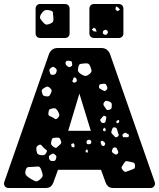

<svg xmlns="http://www.w3.org/2000/svg" viewBox="-20 -940 795 960"><path d="M22 0Q13 0 6.5 -6.5Q0 -13 0 -22Q0 -26 1 -29L224 -667Q227 -678 238 -689Q249 -700 269 -700H486Q506 -700 517 -689Q528 -678 531 -667L754 -29Q755 -26 755 -22Q755 -13 748.5 -6.5Q742 0 733 0H548Q529 0 520.5 -8.5Q512 -17 509 -25L485 -91H270L246 -25Q243 -17 235 -8.5Q227 0 207 0ZM325 -636Q319 -637 315.5 -636.5Q312 -636 309 -631Q305 -620 313 -612Q319 -607 323 -605Q327 -603 334 -607Q341 -610 341 -614.5Q341 -619 340 -627Q339 -633 335.5 -634Q332 -635 325 -636ZM431 -609Q426 -620 420 -622Q414 -624 403 -623Q390 -622 382.5 -620.5Q375 -619 372 -606Q368 -591 371 -583.5Q374 -576 387 -568Q400 -560 408.5 -560.5Q417 -561 429 -571Q439 -580 437.5 -588Q436 -596 431 -609ZM254 -602Q248 -607 243.5 -605.5Q239 -604 233 -599Q224 -593 228 -582Q230 -574 232 -570Q234 -566 242 -566Q251 -566 255 -568.5Q259 -571 262 -579Q265 -588 263 -592.5Q261 -597 254 -602ZM353 -553Q348 -553 347.5 -550Q347 -547 345 -542Q343 -538 342 -535.5Q341 -533 344 -530Q350 -524 358 -529Q366 -533 364 -541Q361 -552 353 -553ZM513 -512Q510 -519 506.5 -520.5Q503 -522 495 -521Q487 -520 482 -519Q477 -518 475 -510Q474 -501 478 -498Q482 -495 489 -491Q496 -487 500.5 -485.5Q505 -484 511 -489Q517 -495 517 -499.5Q517 -504 513 -512ZM229 -501Q222 -507 217 -507Q212 -507 204 -502Q195 -497 191 -492.5Q187 -488 190 -478Q192 -467 196.5 -463Q201 -459 213 -458Q223 -457 227 -461.5Q231 -466 235 -475Q239 -484 238 -489Q237 -494 229 -501ZM321 -286H434L377 -472ZM524 -433Q516 -436 511 -436Q506 -436 501 -429Q496 -422 497 -417.5Q498 -413 503 -406Q509 -397 512.5 -392.5Q516 -388 526 -391Q536 -394 537.5 -399.5Q539 -405 539 -416Q539 -424 535.5 -427Q532 -430 524 -433ZM268 -386Q262 -396 256 -398Q250 -400 239 -397Q228 -395 225.5 -390Q223 -385 222 -374Q221 -365 225 -362Q229 -359 237 -356Q248 -351 254 -346Q260 -341 269 -350Q278 -360 276.5 -367Q275 -374 268 -386ZM506 -360Q499 -363 496 -359Q493 -355 488 -350Q483 -345 481.5 -342.5Q480 -340 483 -334Q488 -324 498 -325Q505 -326 506.5 -329Q508 -332 509 -339Q510 -347 511.5 -351.5Q513 -356 506 -360ZM575 -341 565 -337 560 -329 569 -323 576 -330ZM568 -284Q565 -292 563.5 -297Q562 -302 554 -303Q545 -304 543 -299Q541 -294 538 -286Q534 -276 542 -269Q550 -262 554 -256.5Q558 -251 567 -256Q576 -262 573 -268Q570 -274 568 -284ZM504 -302 495 -295 496 -286 506 -283 509 -292ZM614 -273Q606 -279 601 -274Q596 -271 593.5 -268Q591 -265 593 -260Q595 -254 598.5 -254Q602 -254 608 -254Q615 -254 619 -254Q623 -254 624 -260Q626 -266 622.5 -268Q619 -270 614 -273ZM284 -237Q281 -246 278 -249Q275 -252 266 -252Q254 -251 247.5 -250.5Q241 -250 238 -239Q234 -226 236 -219Q238 -212 250 -204Q260 -198 265 -203.5Q270 -209 279 -216Q285 -221 286 -225.5Q287 -230 284 -237ZM432 -239Q423 -244 416 -238Q410 -232 414 -223Q416 -219 418.5 -219Q421 -219 426 -219Q435 -220 436 -226Q438 -236 432 -239ZM501 -230Q496 -233 493.5 -235.5Q491 -238 487 -235Q482 -231 483 -228Q484 -225 486 -219Q489 -210 496 -210Q501 -210 502.5 -212.5Q504 -215 506 -220Q507 -225 501 -230ZM353 -215 348 -224 336 -220 338 -206 351 -202ZM197 -203Q190 -210 186.5 -214.5Q183 -219 174 -215Q165 -210 163 -205Q161 -200 162 -189Q164 -178 166.5 -173Q169 -168 180 -165Q192 -163 199 -164.5Q206 -166 212 -177Q218 -187 211 -191Q204 -195 197 -203ZM568 -189Q565 -196 563 -199.5Q561 -203 554 -203Q546 -202 544 -198.5Q542 -195 540 -188Q539 -182 541 -179Q543 -176 548 -173Q554 -169 557.5 -167.5Q561 -166 567 -170Q572 -175 571.5 -179Q571 -183 568 -189ZM420 -185 415 -194 408 -187V-180L417 -176ZM255 -167Q248 -173 243.5 -171.5Q239 -170 231 -165Q225 -161 224.5 -157Q224 -153 226 -146Q228 -136 240 -135Q248 -135 252 -135.5Q256 -136 259 -143Q262 -152 262 -156.5Q262 -161 255 -167ZM626 -132Q616 -135 610.5 -134Q605 -133 600 -124Q593 -113 589 -106.5Q585 -100 594 -90Q602 -79 609.5 -81Q617 -83 629 -88Q642 -93 649 -96Q656 -99 655 -113Q654 -126 646 -127.5Q638 -129 626 -132ZM185 -94Q179 -108 170.5 -107.5Q162 -107 147 -106Q131 -105 121.5 -104.5Q112 -104 108 -88Q104 -72 110 -64.5Q116 -57 130 -48Q147 -38 156.5 -34Q166 -30 180 -43Q195 -55 193.5 -65.5Q192 -76 185 -94ZM450 -750Q440 -750 433.5 -756.5Q427 -763 427 -773V-897Q427 -907 433.5 -913.5Q440 -920 450 -920H574Q584 -920 590.5 -913.5Q597 -907 597 -897V-773Q597 -763 590.5 -756.5Q584 -750 574 -750ZM181 -750Q171 -750 164.5 -756.5Q158 -763 158 -773V-897Q158 -907 164.5 -913.5Q171 -920 181 -920H305Q315 -920 321.5 -913.5Q328 -907 328 -897V-773Q328 -763 321.5 -756.5Q315 -750 305 -750ZM572 -902 560 -908 557 -894 566 -884 580 -891ZM230 -888Q212 -892 203.5 -888Q195 -884 185 -869Q177 -854 181.5 -846.5Q186 -839 197 -827Q206 -817 213 -817Q220 -817 232 -822Q243 -827 245.5 -833Q248 -839 247 -851Q245 -866 245 -875.5Q245 -885 230 -888ZM459 -795 449 -802 439 -792 449 -783 463 -782ZM517 -786Q511 -793 503 -790Q494 -786 494 -777Q494 -769 505 -766Q512 -764 517 -772Q522 -780 517 -786Z"/></svg>

Font: Rubik Moonrocks
Style: Regular
Weight: 400
Designer: Hubert and Fischer, NaN
Foundry: Hubert and Fischer, NaN
Version: Version 2.200